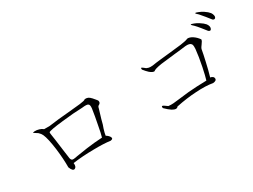

<svg xmlns="http://www.w3.org/2000/svg" viewBox="-49 -1244 2098 1594"><g transform="rotate(-30 1000.0 -446.5)"><path d="M324.2 -549.8H271.5Q256.8 -562.5 236.3 -568.4Q214.8 -575.2 193.4 -574.2Q177.7 -572.3 176.8 -569.3Q176.8 -567.4 186.5 -562.5Q203.1 -552.7 213.9 -544.9Q231.4 -529.3 241.2 -508.8Q260.7 -465.8 275.4 -355.5Q288.1 -252.9 287.1 -174.8Q304.7 -127.9 326.2 -136.7Q347.7 -145.5 342.8 -183.6Q433.6 -196.3 542 -197.3Q639.6 -199.2 702.1 -190.4Q731.4 -194.3 718.8 -216.8Q708 -234.4 686.5 -247.1Q689.5 -270.5 701.2 -307.6Q711.9 -332 724.6 -385.7L750 -469.7Q752 -481.4 757.8 -491.2Q764.6 -494.1 771.5 -500Q779.3 -506.8 780.3 -511.7Q783.2 -518.6 779.3 -531.2L767.6 -545.9Q745.1 -574.2 731.4 -585Q709 -601.6 684.6 -595.7Q681.6 -587.9 631.8 -582Q601.6 -578.1 513.7 -570.3Q450.2 -564.5 418 -561.5Q363.3 -555.7 324.2 -549.8ZM297.9 -490.2V-504.9Q312.5 -516.6 436.5 -530.3Q551.8 -543.9 633.8 -545.9Q680.7 -551.8 691.4 -543Q705.1 -536.1 701.2 -501Q691.4 -432.6 675.8 -356.4Q662.1 -280.3 652.3 -249Q578.1 -245.1 500 -234.4Q456.1 -228.5 392.6 -217.8L384.8 -215.8Q355.5 -210 345.7 -214.8Q333 -221.7 331.1 -250L321.3 -321.3Q311.5 -396.5 307.6 -424.8Q300.8 -470.7 297.9 -490.2Z M1316.4 -556.6 1294.9 -555.7Q1288.1 -555.7 1278.3 -557.6Q1268.6 -560.5 1258.8 -564.5L1244.1 -576.2Q1230.5 -586.9 1225.6 -587.9Q1218.8 -589.8 1221.7 -572.3Q1243.2 -544.9 1261.7 -528.3Q1288.1 -505.9 1305.7 -507.8Q1317.4 -521.5 1385.7 -532.2Q1426.8 -538.1 1520.5 -547.9Q1565.4 -552.7 1584 -554.7Q1614.3 -557.6 1630.9 -560.5Q1673.8 -564.5 1686.5 -545.9Q1694.3 -535.2 1692.4 -506.8V-499Q1685.5 -429.7 1667 -338.9Q1651.4 -263.7 1639.6 -225.6Q1541 -223.6 1462.9 -216.8Q1418.9 -212.9 1362.3 -205.1Q1324.2 -200.2 1308.6 -199.2Q1284.2 -197.3 1260.7 -200.2L1244.1 -211.9Q1225.6 -225.6 1218.8 -226.6Q1208 -228.5 1212.9 -208Q1244.1 -176.8 1268.6 -161.1Q1309.6 -136.7 1324.2 -159.2Q1427.7 -180.7 1519.5 -185.5Q1614.3 -191.4 1677.7 -179.7Q1713.9 -182.6 1711.9 -205.1Q1710.9 -226.6 1679.7 -232.4Q1697.3 -291 1712.9 -362.3Q1728.5 -429.7 1735.4 -470.7Q1737.3 -479.5 1744.1 -489.3Q1748 -495.1 1755.9 -505.9Q1765.6 -519.5 1769.5 -526.4Q1774.4 -536.1 1774.4 -543Q1753.9 -572.3 1727.5 -589.8Q1698.2 -609.4 1674.8 -606.4Q1660.2 -597.7 1603.5 -589.8Q1569.3 -585 1480.5 -576.2Q1424.8 -570.3 1397.5 -567.4Q1350.6 -562.5 1316.4 -556.6ZM1866.2 -751 1849.6 -756.8Q1837.9 -759.8 1838.9 -755.9Q1839.8 -750 1860.4 -732.4Q1876 -715.8 1899.4 -686.5Q1920.9 -661.1 1936.5 -639.6Q1945.3 -631.8 1953.1 -633.8Q1960.9 -634.8 1964.8 -643.6Q1968.8 -652.3 1965.8 -664.1Q1962.9 -677.7 1954.1 -690.4Q1938.5 -710 1910.2 -728.5Q1885.7 -744.1 1866.2 -751ZM1787.1 -687.5 1769.5 -693.4Q1759.8 -696.3 1759.8 -692.4Q1760.7 -686.5 1781.2 -668.9Q1796.9 -653.3 1821.3 -623Q1838.9 -600.6 1858.4 -576.2Q1877.9 -559.6 1886.7 -580.1Q1895.5 -600.6 1876 -627.9Q1860.4 -646.5 1831.1 -665Q1806.6 -680.7 1787.1 -687.5Z"/></g></svg>

Font: BatangChe
Style: Regular
Weight: 400
Monospace: yes
Version: Version 2.21